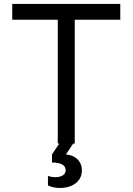

<svg xmlns="http://www.w3.org/2000/svg" viewBox="-20 -727 671 972"><path d="M42 -707H588.9V-627H42ZM272.5 -707H358.4V0H272.5ZM222.7 211.9V163.1Q239.3 169.9 259.8 169.9Q285.2 169.9 298.8 160.2Q312.5 150.4 312.5 134.8Q312.5 115.2 294.4 105.5Q276.4 95.7 243.2 95.7V54.7L285.2 -7.8H355.5L304.7 68.4V54.7Q331.1 54.7 351.6 64.9Q372.1 75.2 383.3 93.3Q394.5 111.3 394.5 135.7Q394.5 162.1 380.9 182.1Q367.2 202.1 341.8 213.4Q316.4 224.6 283.2 224.6Q251 224.6 222.7 211.9Z"/></svg>

Font: Wanted Sans Variable
Style: Regular
Weight: 400
Designer: Original Design by Kil Hyung-jin and Kang Hanbin, Wanted Lab, Inc; Hangeul from Source Han Sans by Jang Soo-young and Ka
Foundry: Wanted Lab, Inc.
Version: Version 1.003;Glyphs 3.2 (3227)